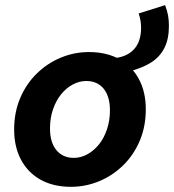

<svg xmlns="http://www.w3.org/2000/svg" viewBox="-20 -709 672 741"><path d="M482.3 -434.6 426.5 -485.4Q472.6 -491.1 498.5 -520.4Q524.5 -549.7 524.5 -602.3Q524.5 -616.2 522.2 -629.5Q520 -642.8 515.2 -657.1L617.3 -689.2Q625.6 -666.3 628.8 -648.7Q631.9 -631.1 631.9 -609.2Q631.9 -558.3 614.6 -524.1Q597.3 -489.8 564 -468.4Q530.7 -447 482.3 -434.6ZM254.2 12Q186 12 136.9 -15.3Q87.8 -42.6 61.2 -92.4Q34.6 -142.2 34.6 -208.8Q34.6 -275.8 58.1 -330.9Q81.7 -386.1 122.5 -425.7Q163.3 -465.4 215.3 -486.8Q267.2 -508.1 323.1 -508.1Q391.3 -508.1 440.4 -480.8Q489.5 -453.5 516.1 -403.7Q542.7 -353.9 542.7 -287.3Q542.7 -220.5 519.2 -165.3Q495.6 -110.1 454.8 -70.4Q414 -30.7 362.1 -9.4Q310.2 12 254.2 12ZM264.5 -99.7Q291.9 -99.7 316.8 -113.3Q341.8 -126.9 361.4 -151Q381 -175.1 392.6 -209.1Q404.3 -243.1 404.3 -282.9Q404.3 -337.3 379.8 -366.9Q355.4 -396.4 312.8 -396.4Q286.2 -396.4 260.9 -382.9Q235.5 -369.3 215.9 -345.1Q196.3 -321 184.7 -287.4Q173 -253.8 173 -213.2Q173 -158.8 197.9 -129.3Q222.7 -99.7 264.5 -99.7Z"/></svg>

Font: SourceCodeVF
Style: Italic
Weight: 200
Italic angle: -11°
Monospace: yes
Designer: Paul D. Hunt, Teo Tuominen
Foundry: Adobe
Version: Version 1.026;hotconv 1.1.0;makeotfexe 2.6.0